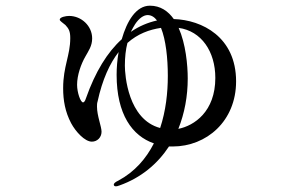

<svg xmlns="http://www.w3.org/2000/svg" viewBox="-20 -601 1040 675"><path d="M591 -534C571 -562 544 -581 507 -581C458 -581 426 -526 408 -463C358 -418 315 -349 282 -255C279 -245 275 -241 272 -241C263 -241 251 -276 251 -303C251 -337 265 -376 280 -402C291 -422 304 -439 304 -466C304 -510 266 -545 223 -545C212 -545 190 -541 190 -532C190 -527 201 -521 210 -513C222 -500 227 -491 227 -467C227 -406 202 -368 202 -291C202 -248 209 -208 230 -168C246 -138 278 -103 303 -103C322 -103 337 -118 337 -138C337 -156 321 -194 321 -226C321 -232 321 -238 323 -244C340 -322 366 -378 397 -418C392 -390 390 -362 390 -338C390 -199 445 -123 521 -97C494 -44 454 3 396 34C385 39 380 44 380 48C380 51 382 54 387 54C390 54 392 54 400 51C476 24 534 -25 574 -86H587C706 -86 810 -175 810 -315C810 -471 690 -531 591 -534ZM455 -516C469 -537 485 -548 499 -548C512 -548 523 -541 532 -529C500 -522 469 -509 440 -489C445 -499 450 -508 455 -516ZM607 -148C629 -203 640 -263 640 -325C640 -372 633 -447 608 -503C688 -492 737 -420 737 -327C737 -209 663 -159 607 -148ZM419 -370C419 -400 422 -427 428 -450C464 -482 505 -497 546 -503C563 -461 570 -397 570 -334C570 -275 563 -211 543 -151C430 -181 419 -337 419 -370Z"/></svg>

Font: Shippori Mincho OTF SemiBold
Style: Regular
Weight: 600
Designer: FONTDASU
Foundry: FONTDASU / Google Inc. / but / Adobe
Version: Version 3.300;hotconv 1.0.109;makeotfexe 2.5.65596